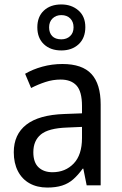

<svg xmlns="http://www.w3.org/2000/svg" viewBox="-20 -834 548 864"><path d="M261 -546Q350 -546 391.5 -501Q433 -456 433 -364V0H370L355 -75H352Q332 -47 310 -27.5Q288 -8 259.5 1Q231 10 193 10Q147 10 113 -9Q79 -28 60.5 -64Q42 -100 42 -149Q42 -229 98.5 -273Q155 -317 269 -321L349 -324V-357Q349 -422 324.5 -449Q300 -476 253 -476Q218 -476 184.5 -465Q151 -454 120 -438L93 -502Q127 -522 170.5 -534Q214 -546 261 -546ZM281 -260Q198 -257 164 -229Q130 -201 130 -149Q130 -103 153.5 -81Q177 -59 216 -59Q274 -59 311.5 -98Q349 -137 349 -213V-263ZM256 -607Q207 -607 177.5 -635Q148 -663 148 -711Q148 -759 177.5 -786.5Q207 -814 256 -814Q302 -814 333 -787Q364 -760 364 -712Q364 -663 334 -635Q304 -607 256 -607ZM256 -657Q280 -657 295.5 -671.5Q311 -686 311 -711Q311 -736 296 -751Q281 -766 256 -766Q232 -766 216.5 -751Q201 -736 201 -711Q201 -686 215 -671.5Q229 -657 256 -657Z"/></svg>

Font: Noto Sans Arabic SemiCondensed
Style: Regular
Weight: 400
Width: 4
Designer: Monotype Design Team, Nadine Chahine, Nizar Qandah and Khaled Hosny
Foundry: Monotype Imaging Inc.
Version: Version 2.012